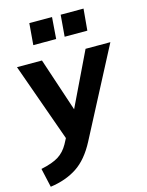

<svg xmlns="http://www.w3.org/2000/svg" viewBox="-145 -824 867 1136"><g transform="rotate(-15 289.0 -256.0)"><path d="M583 -507 304 27Q253 125 184.5 170Q116 215 21 228L-5 112Q66 97 103 73.5Q140 50 164 7L182 -27L11 -507H164L273 -179L431 -507ZM149 -740H288L278 -608H138ZM341 -740H481L469 -608H330Z"/></g></svg>

Font: Muli ExtraBold
Style: Italic
Weight: 800
Italic angle: -4.541°
Designer: Vernon Adams
Foundry: Vernon Adams
Version: Version 2.000